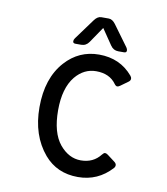

<svg xmlns="http://www.w3.org/2000/svg" viewBox="-81 -782 749 860"><g transform="rotate(10 293.0 -351.5)"><path d="M310.1 -713.4H344.2Q360.8 -713.4 375 -694.3L444.3 -599.6Q449.2 -592.8 449.2 -585.9Q449.2 -576.2 437.5 -576.2H411.6Q389.2 -576.2 376 -595.7L327.1 -667.5L278.3 -595.7Q265.1 -576.2 242.7 -576.2H216.8Q205.1 -576.2 205.1 -585.9Q205.1 -592.8 210 -599.6L279.3 -694.3Q293.5 -713.4 310.1 -713.4ZM330.6 9.8Q235.4 9.8 177.2 -58.1Q107.4 -140.6 107.4 -268.6Q107.4 -400.9 176.8 -478Q238.8 -546.9 330.1 -546.9Q425.8 -546.9 483.9 -478Q489.3 -471.7 489.3 -464.4Q489.3 -456.5 480.5 -450.2L446.8 -425.8Q439.5 -420.4 433.6 -420.4Q427.2 -420.9 420.9 -429.7Q391.1 -471.2 330.1 -471.2Q274.9 -471.2 235.8 -424.3Q191.9 -370.6 191.9 -270Q191.9 -167.5 234.4 -115.7Q275.9 -65.9 330.6 -65.9Q387.2 -65.9 419.9 -107.9Q427.2 -117.2 432.6 -117.2Q438.5 -117.2 445.8 -111.8L480 -85.9Q488.8 -79.1 488.8 -71.5Q488.8 -64 483.4 -58.1Q421.4 9.8 330.6 9.8Z"/></g></svg>

Font: Simply Mono
Style: Book
Weight: 400
Designer: Wojciech Kalinowski "wmk69" (wmk69@o2.pl)
Foundry: Wojciech Kalinowski "wmk69" (wmk69@o2.pl)
Version: Version 1.0.0